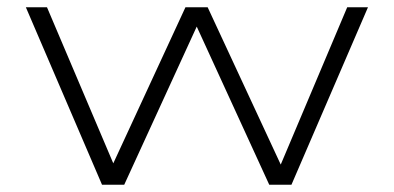

<svg xmlns="http://www.w3.org/2000/svg" viewBox="-20 -507 1081 527"><path d="M260 0 51 -487H109L301 -35H280L489 -487H550L760 -35H742L933 -487H990L780 0H719L509 -458H531L321 0Z"/></svg>

Font: Nunito Sans 10pt Expanded ExtraLight
Style: Regular
Weight: 250
Width: 7
Designer: Vernon Adams
Foundry: Vernon Adams
Version: Version 3.101;gftools[0.9.27]